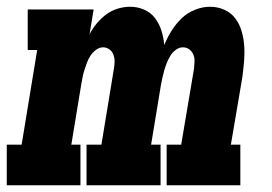

<svg xmlns="http://www.w3.org/2000/svg" viewBox="-35 -548 805 568"><path d="M-15 0V-120H29L75 -400H47V-520H242L230 -447Q239 -464 251.5 -479Q264 -494 279.5 -505.5Q295 -517 313.5 -522.5Q332 -528 350 -528Q372 -528 391.5 -519.5Q411 -511 423.5 -494.5Q436 -478 442.5 -457.5Q449 -437 451 -415Q460 -437 472.5 -457Q485 -477 502 -493.5Q519 -510 541.5 -519Q564 -528 586 -528Q609 -528 629 -519Q649 -510 661.5 -493Q674 -476 680 -455Q686 -434 687.5 -411.5Q689 -389 687 -366Q685 -343 682 -320L648 -120H676V0H458V-120H501L539 -345Q540 -356 540.5 -366.5Q541 -377 537 -386.5Q533 -396 525 -402Q517 -408 506 -408Q495 -408 485 -400.5Q475 -393 469 -383Q463 -373 458.5 -362Q454 -351 451 -340Q448 -329 445.5 -318Q443 -307 441 -296L412 -120H440V0H221V-120H265L302 -345Q304 -356 304 -366.5Q304 -377 300.5 -386.5Q297 -396 288.5 -402Q280 -408 270 -408Q259 -408 249 -400.5Q239 -393 232.5 -383Q226 -373 222 -362Q218 -351 214.5 -340Q211 -329 209 -318Q207 -307 205 -296L176 -120H203V0Z"/></svg>

Font: Iosevka Etoile Heavy Oblique
Style: Regular
Weight: 900
Italic angle: -9°
Designer: Belleve Invis
Foundry: Belleve Invis
Version: Version 15.5.2; ttfautohint (v1.8.4)